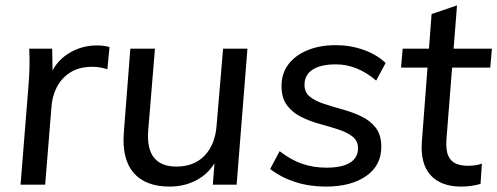

<svg xmlns="http://www.w3.org/2000/svg" viewBox="-20 -683 1839 710"><path d="M56 0 85 -362Q88 -397 89 -432.5Q90 -468 88 -503H173L175 -378L163 -397Q183 -453 231.5 -484Q280 -515 338 -515Q352 -515 363.5 -513.5Q375 -512 385 -509L377 -427Q364 -431 351 -433.5Q338 -436 322 -436Q272 -436 239 -414.5Q206 -393 189 -358.5Q172 -324 170 -284L147 0Z M607 7Q518 7 474 -44Q430 -95 438 -195L462 -503H553L528 -200Q523 -133 549.5 -100Q576 -67 632 -67Q698 -67 737 -108Q776 -149 781 -220L805 -503H895L855 0H767L775 -105L788 -110Q766 -53 717.5 -23Q669 7 607 7Z M1185 7Q1125 7 1073 -9.5Q1021 -26 979 -58L1014 -124Q1055 -92 1097 -77.5Q1139 -63 1187 -63Q1245 -63 1274.5 -81.5Q1304 -100 1304 -135Q1304 -162 1283.5 -178Q1263 -194 1230.5 -204.5Q1198 -215 1161.5 -225Q1125 -235 1093 -251Q1061 -267 1041 -294Q1021 -321 1021 -365Q1021 -411 1046 -444.5Q1071 -478 1116.5 -497Q1162 -516 1222 -516Q1276 -516 1325 -498.5Q1374 -481 1406 -450L1371 -385Q1301 -445 1222 -445Q1166 -445 1136 -425.5Q1106 -406 1106 -369Q1106 -341 1126.5 -325Q1147 -309 1179.5 -298.5Q1212 -288 1248 -278Q1284 -268 1316.5 -252.5Q1349 -237 1369.5 -210.5Q1390 -184 1390 -140Q1390 -71 1334 -32Q1278 7 1185 7Z M1463 -433 1469 -503H1799L1793 -433ZM1762 -78 1757 -3Q1740 2 1722 4.5Q1704 7 1685 7Q1611 7 1572.5 -35Q1534 -77 1540 -159L1576 -631L1670 -663L1631 -169Q1628 -129 1637.5 -107.5Q1647 -86 1666 -78Q1685 -70 1710 -70Q1723 -70 1735.5 -71.5Q1748 -73 1762 -78Z"/></svg>

Font: Muli Medium
Style: Italic
Weight: 500
Italic angle: -4.541°
Designer: Vernon Adams
Foundry: Vernon Adams
Version: Version 2.100; ttfautohint (v1.8.1.43-b0c9)